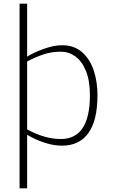

<svg xmlns="http://www.w3.org/2000/svg" viewBox="-20 -783 614 1040"><path d="M86 -763H127V-476Q159 -497 215 -517.5Q271 -538 316 -538Q383 -538 426 -499Q469 -460 488.5 -399Q508 -338 508 -268Q508 -131 459 -62.5Q410 6 316 6Q271 6 221.5 -10Q172 -26 127 -53V237H86ZM467 -267Q467 -347 445 -400Q423 -453 387.5 -478Q352 -503 310 -503Q260 -503 217.5 -489Q175 -475 127 -450V-82Q223 -30 309 -30Q467 -30 467 -267Z"/></svg>

Font: Exo ExtraLight
Style: Regular
Weight: 275
Designer: Natanael Gama
Foundry: Natanael Gama
Version: Version 1.500; ttfautohint (v1.6)